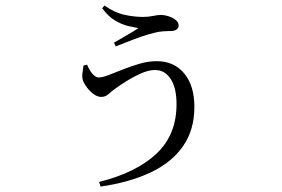

<svg xmlns="http://www.w3.org/2000/svg" viewBox="-20 -611 1040 709"><path d="M301.4 -372.2Q307.3 -358.9 314 -348.2Q320.7 -337.5 328.7 -331.3Q336.6 -325 344.6 -325Q358.5 -325 382.2 -334.2Q405.9 -343.4 435.3 -355.1Q464.6 -366.8 496.5 -376Q528.4 -385.1 559.2 -385.1Q622.6 -385.1 660.2 -339.9Q697.8 -294.6 697.8 -216.4Q697.8 -131.3 655.8 -71.1Q613.9 -10.8 536.3 25.7Q458.8 62.3 351.5 78.1L345.9 60.9Q483.9 26.2 557.9 -43.6Q631.9 -113.5 631.9 -226.3Q631.9 -286.6 610.2 -319.5Q588.5 -352.5 552.7 -352.5Q528.7 -352.5 500.3 -339.8Q471.9 -327.1 446.7 -311.2Q421.5 -295.4 406.3 -284.1Q393.9 -275.6 381.8 -264.4Q369.7 -253.1 354.1 -253.1Q340.6 -253.1 326.8 -262.8Q313.1 -272.6 302.6 -286.1Q292.2 -299.6 287.4 -310.5Q282.6 -323.5 284.1 -337.9Q285.5 -352.2 288.2 -368.9ZM357.4 -580.7 365.5 -590.6Q404.2 -563.8 440.1 -556.2Q475.9 -548.5 507.4 -548.5Q527.6 -548.5 544.9 -552.1Q562.2 -555.8 572.4 -555.8Q587.5 -555.8 603 -550.7Q618.4 -545.6 629.1 -537Q639.7 -528.4 639.7 -516.5Q639.7 -508.1 632.3 -502.3Q624.8 -496.5 610.1 -496.5Q599.6 -496.5 582.9 -495.4Q566.2 -494.3 550 -489.9Q530.1 -485.4 503.7 -476.3Q477.2 -467.2 451.8 -457.1Q426.5 -447.1 407.5 -439.7L400.9 -453.4Q424.5 -467.4 449.8 -481.8Q475 -496.2 491 -507.2Q477.1 -509.6 453.8 -514.8Q430.5 -520 404.9 -535.2Q379.2 -550.4 357.4 -580.7Z"/></svg>

Font: Noto Serif HK
Style: Regular
Weight: 200
Designer: Ryoko NISHIZUKA 西塚涼子 (kana & ideographs); Frank Grießhammer (Latin, Greek & Cyrillic); Wenlong ZHANG 张文龙 (bopomofo); San
Foundry: Adobe
Version: Version 2.001;hotconv 1.1.0;makeotfexe 2.6.0